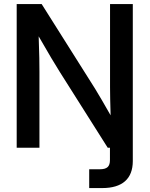

<svg xmlns="http://www.w3.org/2000/svg" viewBox="-20 -748 757 972"><path d="M64.5 0H179.7V-384.3C179.7 -416.5 179.2 -479.5 175.8 -564C222.7 -481.9 262.2 -416 282.7 -383.8L525.4 0H536.6V62C536.6 94.7 522.9 108.9 484.9 108.9H431.6V204.1H497.6C599.1 204.1 652.3 157.2 652.3 67.4V-727.5H537.1V-306.6C537.1 -279.3 538.1 -217.8 540 -164.1C510.7 -216.3 478 -271.5 461.4 -298.8L190.9 -727.5H64.5Z"/></svg>

Font: Raveo Display Display Medium
Style: Regular
Weight: 500
Designer: Jakub Foglar, Rasmus Andersson (Inter)
Foundry: Jakubfoglar.com
Version: Version 1.100;Glyphs 3.2.3 (3260)